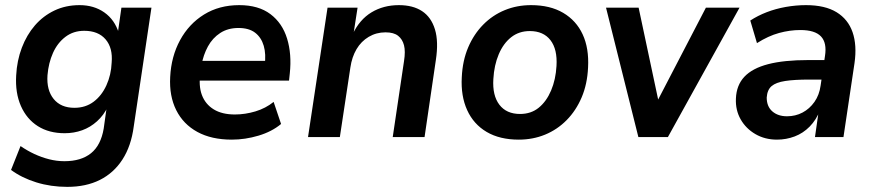

<svg xmlns="http://www.w3.org/2000/svg" viewBox="-20 -534 3409 748"><path d="M242 194Q178 194 121.5 176.5Q65 159 23 128L60 35Q86 53 114 66Q142 79 171.5 86.5Q201 94 231 94Q296 94 334.5 63Q373 32 384 -33L396 -119L400 -118Q384 -85 358 -61.5Q332 -38 300 -26.5Q268 -15 232 -15Q171 -15 127.5 -42.5Q84 -70 61.5 -121Q39 -172 43 -240Q46 -298 65 -348Q84 -398 116 -435Q148 -472 192 -493Q236 -514 290 -514Q346 -514 386.5 -485.5Q427 -457 443 -405L439 -406L453 -504H570L501 -41Q491 35 457 87.5Q423 140 369 167Q315 194 242 194ZM270 -114Q313 -114 344.5 -137.5Q376 -161 394.5 -201.5Q413 -242 415 -290Q420 -347 391.5 -380.5Q363 -414 308 -414Q266 -414 235 -390.5Q204 -367 186.5 -328Q169 -289 165 -241Q161 -183 189 -148.5Q217 -114 270 -114Z M883 10Q804 10 749 -20Q694 -50 666.5 -105Q639 -160 643 -234Q647 -314 681.5 -377.5Q716 -441 775 -477.5Q834 -514 912 -514Q987 -514 1033.5 -479Q1080 -444 1098.5 -383.5Q1117 -323 1109 -248L1106 -220H739L750 -297H1027L1011 -279Q1017 -323 1007.5 -355.5Q998 -388 974 -406.5Q950 -425 909 -425Q868 -425 838 -405.5Q808 -386 790 -353Q772 -320 765 -280L761 -252Q753 -200 766.5 -164Q780 -128 812.5 -108Q845 -88 895 -88Q935 -88 975 -100Q1015 -112 1046 -137L1075 -51Q1039 -21 987 -5.5Q935 10 883 10Z M1180 0 1256 -504H1373L1357 -401H1354Q1381 -458 1427.5 -486Q1474 -514 1534 -514Q1589 -514 1624.5 -490.5Q1660 -467 1674.5 -419.5Q1689 -372 1678 -300L1634 0H1510L1554 -296Q1560 -334 1554 -357.5Q1548 -381 1531 -394.5Q1514 -408 1482 -408Q1446 -408 1416.5 -390.5Q1387 -373 1369 -342.5Q1351 -312 1345 -271L1304 0Z M2001 10Q1927 10 1876 -20Q1825 -50 1800 -105Q1775 -160 1779 -233Q1782 -298 1804 -349.5Q1826 -401 1862.5 -438Q1899 -475 1946.5 -494.5Q1994 -514 2049 -514Q2123 -514 2174 -484Q2225 -454 2250 -400Q2275 -346 2271 -271Q2268 -206 2246 -154.5Q2224 -103 2187.5 -66Q2151 -29 2103.5 -9.5Q2056 10 2001 10ZM2006 -90Q2049 -90 2079 -114.5Q2109 -139 2127 -181.5Q2145 -224 2148 -277Q2152 -342 2124.5 -377.5Q2097 -413 2044 -413Q2002 -413 1971.5 -389Q1941 -365 1923 -322.5Q1905 -280 1902 -226Q1898 -162 1925.5 -126Q1953 -90 2006 -90Z M2467 0 2341 -504H2468L2549 -123H2532L2730 -504H2861L2582 0Z M3007 10Q2960 10 2923 -11.5Q2886 -33 2865.5 -69Q2845 -105 2847 -150Q2849 -202 2880 -235Q2911 -268 2972.5 -284Q3034 -300 3129 -300H3205L3194 -224H3132Q3075 -224 3039 -218.5Q3003 -213 2986 -198.5Q2969 -184 2967 -154Q2967 -119 2989 -100Q3011 -81 3046 -81Q3079 -81 3106.5 -95.5Q3134 -110 3153 -137Q3172 -164 3177 -201L3194 -316Q3202 -367 3178.5 -392Q3155 -417 3098 -417Q3057 -417 3015 -405.5Q2973 -394 2929 -366L2903 -454Q2932 -473 2967 -486.5Q3002 -500 3041.5 -507Q3081 -514 3120 -514Q3194 -514 3239 -486.5Q3284 -459 3301.5 -408.5Q3319 -358 3309 -288L3266 0H3155L3170 -105H3175Q3160 -67 3134.5 -41Q3109 -15 3076 -2.5Q3043 10 3007 10Z"/></svg>

Font: Nunitoga
Style: Bold Italic
Weight: 700
Italic angle: -9°
Designer: Vernon Adams
Foundry: Vernon Adams
Version: Version 1.0